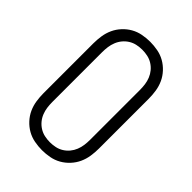

<svg xmlns="http://www.w3.org/2000/svg" viewBox="-221 -838 941 941"><g transform="rotate(45 250.0 -367.5)"><path d="M250 8Q224 8 197.5 3Q171 -2 148 -15Q125 -28 106.5 -48Q88 -68 77 -92Q66 -116 62 -142.5Q58 -169 58 -195V-540Q58 -566 62 -592.5Q66 -619 77 -643Q88 -667 106.5 -687Q125 -707 148 -720Q171 -733 197.5 -738Q224 -743 250 -743Q276 -743 302.5 -738Q329 -733 352 -720Q375 -707 393.5 -687Q412 -667 423 -643Q434 -619 438 -592.5Q442 -566 442 -540V-195Q442 -169 438 -142.5Q434 -116 423 -92Q412 -68 393.5 -48Q375 -28 352 -15Q329 -2 302.5 3Q276 8 250 8ZM250 -47Q269 -47 287.5 -51Q306 -55 322 -65Q338 -75 350 -89.5Q362 -104 369 -121.5Q376 -139 378.5 -157.5Q381 -176 381 -195V-540Q381 -559 378.5 -577.5Q376 -596 369 -613.5Q362 -631 350 -645.5Q338 -660 322 -670Q306 -680 287.5 -684Q269 -688 250 -688Q231 -688 212.5 -684Q194 -680 178 -670Q162 -660 150 -645.5Q138 -631 131 -613.5Q124 -596 121.5 -577.5Q119 -559 119 -540V-195Q119 -176 121.5 -157.5Q124 -139 131 -121.5Q138 -104 150 -89.5Q162 -75 178 -65Q194 -55 212.5 -51Q231 -47 250 -47Z"/></g></svg>

Font: Iosevka Fixed Light
Style: Regular
Weight: 300
Monospace: yes
Designer: Belleve Invis
Foundry: Belleve Invis
Version: Version 32.3.0